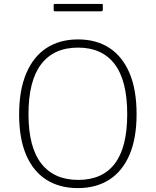

<svg xmlns="http://www.w3.org/2000/svg" viewBox="-20 -954 798 984"><path d="M379 10Q285 10 217.5 -33Q150 -76 114 -160Q78 -244 78 -367Q78 -492 114.5 -578Q151 -664 218.5 -708Q286 -752 380 -752Q474 -752 541 -708Q608 -664 644 -579Q680 -494 680 -369Q680 -246 644 -161.5Q608 -77 540.5 -33.5Q473 10 379 10ZM381 -32Q505 -32 568.5 -115.5Q632 -199 632 -369Q632 -541 567.5 -625.5Q503 -710 380 -710Q256 -710 191 -625Q126 -540 126 -369Q126 -200 191.5 -116Q257 -32 381 -32ZM507 -928V-904Q507 -896 497 -896H262Q258 -896 256.5 -898Q255 -900 255 -904V-927Q255 -934 260 -934H502Q507 -934 507 -928Z"/></svg>

Font: Libre Franklin Thin Thin
Style: Regular
Weight: 250
Version: Version 3.000